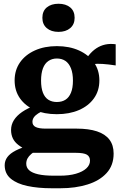

<svg xmlns="http://www.w3.org/2000/svg" viewBox="-20 -767 642 1024"><path d="M597 -418Q558 -424 527.5 -426Q497 -428 475 -425Q453 -422 438 -411L421 -420Q436 -450 454 -472.5Q472 -495 494 -509.5Q516 -524 541.5 -529.5Q567 -535 597 -531ZM283 -158Q216 -158 165.5 -180Q115 -202 86.5 -242.5Q58 -283 58 -338Q58 -393 86.5 -434Q115 -475 166 -498Q217 -521 283 -521Q350 -521 401 -498Q452 -475 481 -434Q510 -393 510 -338Q510 -283 481 -242.5Q452 -202 401 -180Q350 -158 283 -158ZM283 -223Q310 -223 329 -235Q348 -247 358.5 -272.5Q369 -298 369 -337Q369 -376 358.5 -402.5Q348 -429 329 -442Q310 -455 283 -455Q258 -455 238.5 -442Q219 -429 209 -402.5Q199 -376 199 -337Q199 -298 209 -272.5Q219 -247 238 -235Q257 -223 283 -223ZM255 237Q183 237 126.5 225Q70 213 37.5 186Q5 159 5 114Q5 90 19.5 70.5Q34 51 64.5 35.5Q95 20 144 6L182 34Q160 43 146.5 54.5Q133 66 126.5 78.5Q120 91 120 106Q120 127 135.5 141Q151 155 183.5 162.5Q216 170 268 170H299Q349 170 385 159.5Q421 149 440.5 131Q460 113 460 90Q460 68 443.5 58Q427 48 383 48H137L133 38Q100 23 79 7Q58 -9 48.5 -29Q39 -49 39 -74Q39 -102 54 -126Q69 -150 98 -170Q127 -190 171 -206L220 -180Q199 -172 183.5 -162Q168 -152 160.5 -141Q153 -130 153 -117Q153 -98 170.5 -89.5Q188 -81 224 -81H389Q453 -81 497 -66.5Q541 -52 563.5 -22.5Q586 7 586 52Q586 115 548.5 156Q511 197 446.5 217Q382 237 303 237ZM292 -597Q253 -597 229.5 -617Q206 -637 206 -672Q206 -708 229.5 -727.5Q253 -747 292 -747Q331 -747 354.5 -727.5Q378 -708 378 -672Q378 -637 354.5 -617Q331 -597 292 -597Z"/></svg>

Font: Roboto Serif 28pt SemiBold
Style: Regular
Weight: 600
Designer: Greg Gazdowicz
Foundry: Commercial Type
Version: Version 1.008